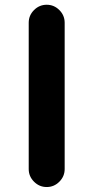

<svg xmlns="http://www.w3.org/2000/svg" viewBox="-20 -793 377 793"><path d="M98.6 -94.7V-699.2Q98.6 -729.5 120.6 -751.5Q142.6 -773.4 172.9 -773.4Q203.1 -773.4 225.1 -751.5Q247.1 -729.5 247.1 -699.2V-94.7Q247.1 -64.5 225.1 -42.5Q203.1 -20.5 172.9 -20.5Q142.6 -20.5 120.6 -42.5Q98.6 -64.5 98.6 -94.7Z"/></svg>

Font: Gen Jyuu GothicX Bold
Style: Bold
Weight: 700
Designer: Ryoko NISHIZUKA (kana &amp; ideographs); Paul D. Hunt (Latin, Greek &amp; Cyrillic); Wenlong ZHANG (bopomofo); Sandoll C
Version: Version 1.058.20140828